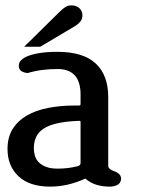

<svg xmlns="http://www.w3.org/2000/svg" viewBox="-20 -695 538 715"><path d="M258 -597 130 -521H70L201 -650Q215 -664 224.5 -669.5Q234 -675 246 -675Q264 -675 275.5 -664.5Q287 -654 287 -637Q287 -624 278.5 -614Q270 -604 258 -597ZM389 0Q331 0 298 -30Q232 0 167 0Q90 0 49 -38.5Q8 -77 8 -140Q8 -184 27 -214.5Q46 -245 79.5 -264.5Q113 -284 158.5 -293Q204 -302 257 -302H273Q277 -302 278.5 -303Q280 -304 280 -309V-343Q280 -438 194 -438Q165 -438 137.5 -434.5Q110 -431 83 -423Q70 -424 60 -430Q50 -436 50 -450Q50 -462 58 -470Q66 -478 76 -483Q117 -502 194 -502Q290 -502 336.5 -458.5Q383 -415 383 -334V-77Q383 -67 399 -60Q404 -58 409 -56Q414 -54 418 -51Q431 -44 431 -28Q429 -12 416.5 -6Q404 0 389 0ZM280 -239Q280 -244 279 -244.5Q278 -245 273 -245Q224 -243 192 -235.5Q160 -228 141 -215Q122 -202 114 -183.5Q106 -165 106 -143Q106 -129 110 -115Q114 -101 124.5 -90.5Q135 -80 152 -73.5Q169 -67 195 -67Q233 -67 269 -76Q280 -79 280 -87Z"/></svg>

Font: Jura
Style: Bold
Weight: 700
Designer: Ed Merritt
Foundry: Ten by Twenty
Version: Version 1.007